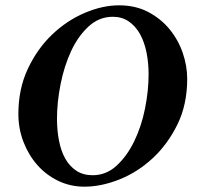

<svg xmlns="http://www.w3.org/2000/svg" viewBox="-20 -691 748 721"><path d="M404 -628Q352 -628 312.5 -591.5Q273 -555 247 -499Q221 -443 207.5 -375Q194 -307 194 -245Q194 -202 201.5 -163Q209 -124 225 -95.5Q241 -67 266.5 -50Q292 -33 328 -33Q379 -33 418 -69Q457 -105 484 -160.5Q511 -216 524.5 -283Q538 -350 538 -412Q538 -456 530 -495Q522 -534 505.5 -563.5Q489 -593 463.5 -610.5Q438 -628 404 -628ZM427 -671Q489 -671 536.5 -646Q584 -621 616.5 -581.5Q649 -542 666 -493Q683 -444 683 -395Q683 -298 646 -223Q609 -148 552.5 -96Q496 -44 428 -17Q360 10 297 10Q244 10 198.5 -12Q153 -34 120 -71.5Q87 -109 68 -158.5Q49 -208 49 -263Q49 -357 84.5 -432.5Q120 -508 175.5 -561Q231 -614 298 -642.5Q365 -671 427 -671Z"/></svg>

Font: Vermiglione
Style: Bold Italic
Weight: 700
Italic angle: -11°
Version: Version 1.000